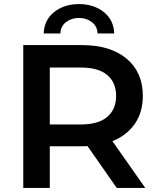

<svg xmlns="http://www.w3.org/2000/svg" viewBox="-20 -921 771 941"><path d="M94 0V-700H381Q521 -700 600.5 -633.5Q680 -567 680 -451Q680 -371 641 -314.5Q602 -258 531 -229L692 0H552L409 -205Q396 -204 382 -204H224V0ZM224 -311H376Q462 -311 505.5 -348Q549 -385 549 -451Q549 -517 505.5 -553.5Q462 -590 376 -590H224ZM194 -757Q197 -824 246 -862.5Q295 -901 367 -901Q439 -901 488 -862.5Q537 -824 540 -757H458Q457 -792 430.5 -812.5Q404 -833 367 -833Q330 -833 303.5 -812.5Q277 -792 276 -757Z"/></svg>

Font: Montserrat SemiBold
Style: Regular
Weight: 600
Designer: Julieta Ulanovsky
Foundry: Julieta Ulanovsky
Version: Version 9.000; ttfautohint (v1.8.4.7-5d5b)